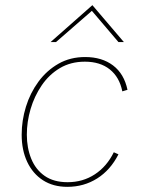

<svg xmlns="http://www.w3.org/2000/svg" viewBox="-20 -719 554 744"><path d="M241 5Q186 5 146.5 -20.5Q107 -46 85.5 -91.5Q64 -137 64 -197Q64 -252 80.5 -305.5Q97 -359 129 -402.5Q161 -446 206.5 -472Q252 -498 310 -498Q375 -498 418 -465.5Q461 -433 474 -371L454 -365Q443 -420 405.5 -450Q368 -480 309 -480Q254 -480 212 -455Q170 -430 141.5 -388Q113 -346 98.5 -296.5Q84 -247 84 -197Q84 -146 101 -104Q118 -62 153 -37.5Q188 -13 242 -13Q301 -13 347.5 -43.5Q394 -74 421 -129L439 -121Q408 -60 356.5 -27.5Q305 5 241 5ZM176 -556 338 -699 460 -556H439L336 -677L197 -556Z"/></svg>

Font: Hanken Grotesk Thin
Style: Italic
Weight: 250
Italic angle: -8°
Designer: Alfredo Marco Pradil
Foundry: Hanken Design Co.
Version: Version 3.013